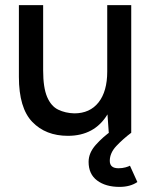

<svg xmlns="http://www.w3.org/2000/svg" viewBox="-20 -520 601 752"><path d="M149 -244Q149 -177 164.5 -140.5Q180 -104 208 -90.5Q236 -77 271 -76Q332 -76 366 -119Q400 -162 400 -240V-500H494V0H406L401 -72Q350 12 246 12Q159 12 106.5 -42.5Q54 -97 54 -219V-500H149ZM448 212Q394 212 360.5 187Q327 162 327 114Q327 79 355 47.5Q383 16 419 -9L494 0Q462 24 436 51.5Q410 79 410 110Q410 139 444 139Q459 139 471.5 135.5Q484 132 489 129L518 193Q490 212 448 212Z"/></svg>

Font: Figtree Medium
Style: Regular
Weight: 500
Designer: Erik Kennedy
Foundry: Erik Kennedy
Version: Version 2.001; ttfautohint (v1.8.4.7-5d5b);gftools[0.9.27]